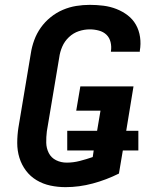

<svg xmlns="http://www.w3.org/2000/svg" viewBox="-20 -763 640 791"><path d="M250 8Q218 8 187.5 1.5Q157 -5 131 -20.5Q105 -36 87 -60Q69 -84 60 -113Q51 -142 51 -174Q51 -206 56 -238L107 -543Q111 -570 121 -597.5Q131 -625 148 -649Q165 -673 188.5 -692Q212 -711 239 -722.5Q266 -734 294 -738.5Q322 -743 350 -743Q378 -743 406 -739.5Q434 -736 459.5 -726Q485 -716 506 -700Q527 -684 540 -661Q553 -638 557 -610Q561 -582 556 -554Q556 -553 556 -552Q556 -551 556 -550H437Q437 -551 437 -551.5Q437 -552 437 -552Q440 -571 435.5 -589.5Q431 -608 418.5 -620Q406 -632 387.5 -637Q369 -642 350 -642Q327 -642 304.5 -634.5Q282 -627 264 -610Q246 -593 236.5 -571Q227 -549 224 -526L173 -222Q170 -198 170.5 -175Q171 -152 181 -132.5Q191 -113 211 -103Q231 -93 255 -93Q282 -93 309 -100Q336 -107 362 -116L366 -143H257V-224H380L394 -307H294L311 -407H530L500 -224H550V-143H486L470 -48Q418 -22 362 -7Q306 8 250 8Z"/></svg>

Font: Iosevka SS04 Extended Oblique
Style: Bold
Weight: 700
Width: 7
Italic angle: -9°
Monospace: yes
Designer: Belleve Invis
Foundry: Belleve Invis
Version: Version 19.0.0; ttfautohint (v1.8.4)